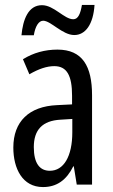

<svg xmlns="http://www.w3.org/2000/svg" viewBox="-20 -748 456 778"><path d="M67 -605H117C123 -642 137 -664 155 -664C186 -664 233 -606 281 -606C326 -606 358 -649 363 -728H312C306 -693 297 -670 277 -670C240 -670 199 -727 150 -727C94 -727 73 -668 67 -605ZM213 -547C162 -547 115 -534 73 -508L99 -447C137 -469 170 -480 200 -480C251 -480 272 -442 272 -360V-325L211 -322C98 -317 34 -256 34 -150C34 -65 71 10 154 10C210 10 249 -18 277 -74H279L291 0H353V-362C353 -480 314 -547 213 -547ZM225 -263 273 -266V-212C273 -114 238 -56 182 -56C141 -56 117 -86 117 -152C117 -222 152 -259 225 -263Z"/></svg>

Font: Noto Sans Devanagari ExtraCondensed
Style: Regular
Weight: 400
Width: 2
Designer: Jelle Bosma - Monotype Design Team
Foundry: Monotype Imaging Inc.
Version: Version 2.004